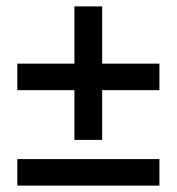

<svg xmlns="http://www.w3.org/2000/svg" viewBox="-20 -581 553 601"><path d="M34.2 0V-83H479V0ZM34.2 -298.8V-381.8H212.9V-561H299.8V-381.8H479V-298.8H299.8V-143.1H212.9V-298.8Z"/></svg>

Font: Source Sans Pro Semibold
Style: Regular
Weight: 600
Designer: Paul D. Hunt
Foundry: Adobe Systems Incorporated
Version: Version 2.020;PS 2.0;hotconv 1.0.86;makeotf.lib2.5.63406